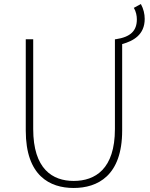

<svg xmlns="http://www.w3.org/2000/svg" viewBox="-20 -921 745 954"><path d="M645 -882C656 -864 660 -842 660 -825C660 -768 629 -737 555 -726H551V-280C551 -81 453 -22 346 -22C241 -22 145 -81 145 -280V-726H108V-272C108 -47 228 13 346 13C464 13 587 -47 587 -272V-702C642 -717 699 -748 699 -827C699 -852 693 -877 680 -901Z"/></svg>

Font: Noto Sans Japanese Thin
Style: Regular
Weight: 100
Designer: Ryoko NISHIZUKA (kana & ideographs); Paul D. Hunt (Latin, Greek & Cyrillic); Wenlong ZHANG (bopomofo); Sandoll Communica
Foundry: Adobe Systems Incorporated
Version: Version 1.000;PS 1;hotconv 1.0.78;makeotf.lib2.5.61930